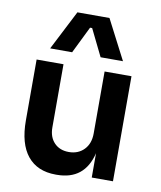

<svg xmlns="http://www.w3.org/2000/svg" viewBox="-91 -889 820 979"><g transform="rotate(10 319.5 -400.0)"><path d="M238.8 -611.8H125L230 -816.9H396L502 -611.8H386.2L317.9 -751H307.1ZM270 17.1H264.2Q168.9 17.1 117.9 -45.4Q66.9 -107.9 66.9 -229V-543.9H206.1V-216.8Q206.1 -167 234.4 -137.5Q262.7 -107.9 310.1 -107.9Q358.4 -107.9 388.7 -139.2Q418.9 -170.4 418.9 -223.1V-543.9H558.1V0H448.2V-126Q413.6 17.1 270 17.1Z"/></g></svg>

Font: Sora SemiBold
Style: Regular
Weight: 600
Designer: Jonathan Barnbrook, Julián Moncada
Foundry: Barnbrook Fonts
Version: Version 2.000